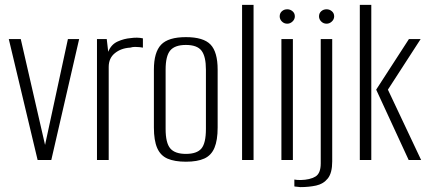

<svg xmlns="http://www.w3.org/2000/svg" viewBox="-20 -655 1760 786"><path d="M134 0 16 -495H65L166 -55H163L258 -495H304L190 0Z M377 0V-495H417L423 -443Q435 -473 461.5 -485Q488 -497 515 -499Q542 -503 565 -498V-460Q560 -461 551.5 -462Q543 -463 533 -463Q523 -463 513 -460Q476 -458 450.5 -437.5Q425 -417 425 -381V0Z M741 7Q695 7 666 -5.5Q637 -18 623.5 -49Q610 -80 610 -133V-370Q610 -441 639.5 -472Q669 -503 741 -503Q813 -503 842 -472.5Q871 -442 871 -370V-133Q871 -81 858 -50Q845 -19 816.5 -6Q788 7 741 7ZM741 -25Q786 -25 804.5 -47Q823 -69 823 -127V-370Q823 -424 805 -447.5Q787 -471 741 -471Q696 -471 677 -448.5Q658 -426 658 -370V-127Q658 -70 677 -47.5Q696 -25 741 -25Z M971 0V-635H1018V0Z M1132 0V-495H1179V0ZM1156 -558Q1143 -558 1134 -567Q1125 -576 1125 -588Q1125 -601 1134 -609Q1143 -617 1156 -617Q1168 -617 1177.5 -609Q1187 -601 1187 -588Q1187 -576 1177.5 -567Q1168 -558 1156 -558Z M1209 111Q1205 110 1196 109.5Q1187 109 1185 108V80Q1188 81 1196 81.5Q1204 82 1211 82Q1249 81 1271 68Q1293 55 1293 14V-495H1340V6Q1340 53 1322 75.5Q1304 98 1274.5 104.5Q1245 111 1209 111ZM1317 -558Q1304 -558 1295 -567Q1286 -576 1286 -588Q1286 -601 1295 -609Q1304 -617 1317 -617Q1329 -617 1338.5 -609Q1348 -601 1348 -588Q1348 -576 1338.5 -567Q1329 -558 1317 -558Z M1653 0 1520 -288 1654 -495H1702L1568 -288L1704 0ZM1453 0V-635H1500V0Z"/></svg>

Font: Alumni Sans Light
Style: Regular
Weight: 300
Version: Version 1.018